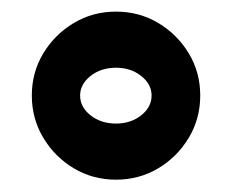

<svg xmlns="http://www.w3.org/2000/svg" viewBox="-20 -480 391 324"><path d="M33.7 -318.8Q33.7 -357.9 53 -389.9Q72.3 -421.9 104.5 -441.2Q136.7 -460.4 175.8 -460.4Q214.8 -460.4 247.1 -441.2Q279.3 -421.9 298.6 -389.9Q317.9 -357.9 317.9 -318.8Q317.9 -279.8 298.6 -247.6Q279.3 -215.3 247.1 -196Q214.8 -176.8 175.8 -176.8Q136.7 -176.8 104.5 -196Q72.3 -215.3 53 -247.6Q33.7 -279.8 33.7 -318.8ZM115.2 -318.8Q115.2 -299.3 132.8 -285.4Q150.4 -271.5 175.8 -271.5Q200.7 -271.5 218.3 -285.4Q235.8 -299.3 235.8 -318.8Q235.8 -337.9 218.3 -351.8Q200.7 -365.7 175.8 -365.7Q150.4 -365.7 132.8 -351.8Q115.2 -337.9 115.2 -318.8Z"/></svg>

Font: Pinar-DS4-FD ExtraBold
Style: Regular
Weight: 800
Designer: Amin Abedi
Version: Version 3.000